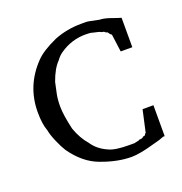

<svg xmlns="http://www.w3.org/2000/svg" viewBox="-92 -530 588 622"><g transform="rotate(-20 201.5 -218.5)"><path d="M382.7 -14.7H377.3Q376 -14.7 370 -12Q364 -9.3 356 -7.3Q348 -5.3 338.7 -2.7Q288 12 260 12Q210.7 12 154.7 -9.3Q104 -28 65.3 -82.7Q56 -97.3 45.3 -122Q34.7 -146.7 32 -162.7Q22.7 -186.7 22.7 -228Q22.7 -318.7 86.7 -385.3Q109.3 -409.3 160 -432Q204 -449.3 253.3 -449.3H268Q274.7 -449.3 280.7 -448Q286.7 -446.7 313.3 -441.3Q328 -441.3 350.7 -433.3Q373.3 -425.3 382.7 -422.7V-321.3H342.7L334.7 -381.3Q334.7 -382.7 332 -384Q329.3 -385.3 326.7 -390Q324 -394.7 321.3 -394.7Q318.7 -394.7 313.3 -400Q308 -400 304.7 -402Q301.3 -404 296 -405.3L278.7 -409.3Q272 -412 254.7 -412Q205.3 -412 165.3 -384Q153.3 -376 144 -362.7Q124 -342.7 109.3 -301.3Q105.3 -282.7 101.3 -264Q97.3 -245.3 97.3 -221.3Q97.3 -192 109.3 -140Q122.7 -102.7 144 -78.7Q161.3 -52 194.7 -37.3Q216 -26.7 264 -26.7H282.7L294.7 -29.3Q298.7 -29.3 301.3 -32Q310.7 -32 313.3 -34.7Q316 -34.7 316 -37.3Q325.3 -37.3 325.3 -44Q329.3 -44 329.3 -49.3L345.3 -121.3H382.7Z"/></g></svg>

Font: Peddana
Style: Regular
Weight: 400
Designer: Appaji Ambarisha Darbha
Foundry: Appaji Ambarisha Darbha
Version: Version 1.0.4; ttfautohint (v1.2.25-373a) -l 7 -r 28 -G 50 -